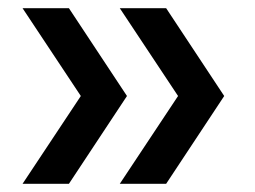

<svg xmlns="http://www.w3.org/2000/svg" viewBox="-20 -516 622 468"><path d="M35 -68 177 -282 35 -496H148L289.5 -282L148 -68ZM272 -68 414 -282 272 -496H385L526.5 -282L385 -68Z"/></svg>

Font: Encode Sans SC SemiExpanded Medium
Style: Regular
Weight: 500
Width: 6
Designer: Multiple Designers
Foundry: Impallari Type
Version: Version 3.002